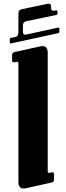

<svg xmlns="http://www.w3.org/2000/svg" viewBox="-20 -1034 362 1055"><path d="M242.2 -744.1C242.2 -744.6 242.2 -745.1 242.2 -745.6C242.2 -746.6 242.2 -747.6 242.2 -748.5C242.2 -749.5 242.2 -750 241.7 -751C241.7 -751.5 241.7 -752 241.7 -752.4C241.7 -752.9 241.7 -753.4 241.7 -753.9C241.7 -753.9 241.7 -754.4 241.2 -754.9C241.2 -756.8 240.7 -758.8 240.2 -760.7C239.7 -761.2 239.7 -762.2 239.7 -762.7C239.3 -763.7 239.3 -764.2 238.8 -764.6C238.8 -765.1 238.3 -765.6 238.3 -765.6C238.3 -766.1 238.3 -766.6 237.8 -766.6C237.3 -768.1 235.8 -770.5 234.9 -771.5C234.4 -772 234.4 -772 234.4 -772.5C232.9 -773.9 231.4 -774.9 230 -775.9L229.5 -776.4C228.5 -776.9 227.5 -777.3 226.1 -778.3C225.1 -778.3 224.6 -778.8 224.1 -778.8C223.1 -779.8 218.3 -780.3 216.8 -780.3C216.8 -780.3 216.3 -780.3 215.8 -780.3C215.3 -780.3 215.3 -780.3 214.8 -780.3C214.4 -780.3 213.9 -780.3 213.4 -780.3C213.4 -780.3 212.9 -780.3 212.4 -780.3C211.9 -780.3 211.4 -780.3 211.4 -780.3C210.9 -780.3 210.4 -780.3 210 -780.3C209.5 -780.3 209 -780.3 208.5 -780.3C208.5 -780.3 208 -780.3 207.5 -780.3C205.1 -779.8 202.1 -779.3 199.2 -778.8L60.5 -748H59.6C59.1 -747.6 58.6 -747.6 57.1 -747.1C56.2 -746.6 55.2 -746.6 53.7 -745.6C53.2 -745.1 52.7 -744.6 51.8 -744.1C50.8 -743.2 49.8 -742.7 49.3 -741.7V-741.2C47.9 -739.3 46.9 -736.3 46.4 -732.9C46.4 -731.9 46.4 -731.4 46.4 -730.5V-703.6C46.4 -702.6 46.4 -702.1 46.4 -701.2C46.9 -699.2 46.9 -697.8 47.9 -695.8C48.8 -694.3 49.8 -692.9 52.2 -691.9C53.7 -691.4 55.7 -690.9 57.6 -691.4H58.1C58.6 -691.4 59.1 -691.4 59.6 -691.9H60.5L71.3 -694.3H71.8C77.6 -695.3 80.6 -692.9 81.1 -688C81.1 -687 81.1 -687 81.1 -686.5V-34.7C81.1 -34.2 81.1 -33.7 81.1 -33.2C81.1 -32.7 81.1 -32.2 81.1 -31.7C81.1 -29.8 81.1 -28.3 81.5 -26.4C81.5 -25.9 81.5 -25.4 81.5 -24.9C81.5 -24.9 81.5 -24.4 82 -23.9C82 -23.4 82 -22.9 82 -22.5C82.5 -20 83 -17.1 84 -15.1C84 -14.6 84.5 -14.2 84.5 -14.2C85 -13.2 85 -12.7 85.4 -12.2C85.4 -11.7 85.9 -10.7 86.9 -9.8C86.9 -8.8 88.9 -6.3 89.8 -5.9C90.3 -5.4 90.8 -4.9 90.8 -4.4C93.3 -2.9 95.7 -1.5 98.1 -0.5C98.6 0 99.6 0 100.1 0.5C100.6 0.5 100.6 0.5 101.1 0.5C102.1 0.5 103.5 1 104 1.5C105 1.5 105.5 1.5 106.4 1.5C106.9 1.5 107.9 1.5 108.4 1.5C109.4 1.5 109.9 1.5 110.8 1.5C111.3 1.5 111.8 1.5 111.8 1.5C112.3 1.5 112.8 1.5 113.3 1.5C113.8 1.5 114.3 1.5 114.7 1.5C115.2 1.5 116.2 1.5 117.2 1C117.7 1 118.2 1 118.7 1C119.1 1 119.1 1 119.6 1C120.1 1 120.6 0.5 121.1 0.5C122.1 0.5 123 0 124 0L262.7 -30.8H263.2C264.2 -31.2 265.1 -31.2 266.1 -31.7H266.6C267.6 -32.2 268.1 -32.7 268.6 -32.7C269 -33.2 269.5 -33.2 270 -33.7C270.5 -33.7 270.5 -34.2 271 -34.2L271.5 -34.7C272 -35.2 272 -35.2 272.9 -35.6C272.9 -36.1 273.4 -36.1 274.9 -38.6V-39.1L275.4 -39.6C275.9 -40.5 275.9 -41 275.9 -42L276.4 -42.5C276.4 -43.5 276.4 -44.4 276.9 -44.9C276.9 -45.4 276.9 -45.9 276.9 -45.9V-47.4C276.9 -47.9 276.9 -47.9 276.9 -48.3V-75.2C276.9 -75.7 276.9 -75.7 276.9 -76.2V-77.1C276.9 -77.6 276.9 -77.6 276.4 -79.6V-80.1C276.4 -81.1 275.9 -81.1 275.9 -82C275.9 -82.5 274.9 -84 274.4 -84.5C274.4 -85 273.9 -85.4 273.4 -85.9C272.9 -85.9 272.5 -86.4 271 -86.9H270.5C270.5 -87.4 270.5 -87.4 270 -87.4H269.5C269 -87.4 268.6 -87.4 268.1 -87.4H267.6C267.1 -87.4 267.1 -87.4 266.1 -87.4H265.6C265.1 -87.4 264.6 -87.4 264.6 -87.4C264.2 -87.4 263.2 -86.9 262.7 -86.9L252 -84.5C251.5 -84.5 250.5 -84 250 -84C249.5 -84 249.5 -84 248.5 -84C248.5 -84 248 -84 247.6 -84L247.1 -84.5C246.1 -84.5 246.1 -84.5 246.1 -84.5L245.6 -85H245.1C245.1 -85.4 244.6 -85.4 244.6 -85.4L244.1 -85.9C243.7 -86.4 243.2 -86.9 242.7 -88.4V-88.9C242.7 -88.9 242.7 -88.9 242.7 -89.4L242.2 -89.8V-90.8C242.2 -91.3 242.2 -91.8 242.2 -92.3ZM40.5 -795.4C35.6 -794.4 33.7 -796.4 33.7 -801.3V-816.9C33.7 -821.8 35.6 -824.7 40.5 -825.7L62 -830.1C74.7 -832.5 81.1 -840.8 81.1 -854V-960C81.1 -973.1 86.9 -980.5 100.1 -983.4L241.7 -1013.2C254.4 -1015.6 260.7 -1010.7 260.7 -998V-990.7C260.7 -978 266.6 -973.1 279.8 -975.6L288.6 -977.1C293.5 -978 295.9 -976.1 295.9 -971.2V-960.9C295.9 -956.1 293.5 -952.6 288.6 -951.7L125 -917.5C112.3 -915 106 -907.2 106 -894V-859.4C106 -846.7 112.3 -841.3 125 -844.2L298.8 -882.3C303.7 -883.3 306.2 -880.9 306.2 -876V-860.8C306.2 -856 303.7 -852.5 298.8 -851.6Z"/></svg>

Font: QTS-Omar 
Style: Regular
Weight: 400
Designer: Mohammed Abd El khaliq
Foundry: QafType Studio
Version: Version 1.001